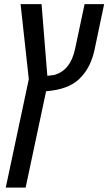

<svg xmlns="http://www.w3.org/2000/svg" viewBox="-20 -650 514 911"><path d="M7.3 240.2 116.7 -274.4 77.6 -630.4H177.2L208 -247.1L162.6 -293Q174.8 -290.5 188.2 -290.3Q201.7 -290 214.1 -291.3Q226.6 -292.5 235.8 -293.9Q274.9 -304.2 300 -335.2Q325.2 -366.2 336.4 -418.5L381.3 -630.4H474.1L428.7 -414.6Q421.4 -378.9 406.2 -345.9Q391.1 -313 368.2 -288.1Q344.2 -259.8 308.1 -242.9Q272 -226.1 223.1 -219.7Q207 -218.3 190.7 -216.3Q174.3 -214.4 157.7 -212.4L207 -256.3L101.6 240.2Z"/></svg>

Font: Open Sans SemiCondensed Medium
Style: Italic
Weight: 500
Width: 4
Italic angle: -12°
Designer: Monotype Design Team
Foundry: Monotype Imaging Inc.
Version: Version 3.000